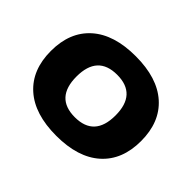

<svg xmlns="http://www.w3.org/2000/svg" viewBox="-115 -675 870 870"><g transform="rotate(45 320.0 -240.0)"><path d="M31 -240Q31 -361 106 -428Q181 -495 320 -495Q459 -495 534 -428Q609 -361 609 -240Q609 -119 534 -52Q459 15 320 15Q181 15 106 -52Q31 -119 31 -240ZM445 -240Q445 -376 320 -376Q195 -376 195 -240Q195 -104 320 -104Q445 -104 445 -240Z"/></g></svg>

Font: Mitr Medium
Style: Regular
Weight: 500
Designer: Thanarat Vachiruckul
Foundry: Cadson Demak
Version: Version 1.003